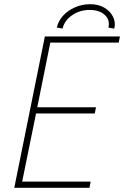

<svg xmlns="http://www.w3.org/2000/svg" viewBox="-20 -893 590 913"><path d="M47.9 0 193.4 -719.7H550.3L544.4 -690.4H219.2L157.2 -382.8H436.5L430.7 -353.5H151.4L85.4 -29.3H411.1L405.3 0ZM523.4 -756.8 495.6 -761.7Q503.9 -798.3 478.3 -822Q452.6 -845.7 405.8 -845.7Q358.4 -845.7 322.3 -820.3Q286.1 -794.9 277.8 -757.3L250 -761.7Q257.3 -793.5 280 -818.4Q302.7 -843.3 335.9 -857.9Q369.1 -872.6 406.7 -873Q447.8 -873.5 476.6 -856.2Q505.4 -838.9 518.1 -812Q530.8 -785.2 523.4 -756.8Z"/></svg>

Font: Reddit Sans ExtraLight
Style: Italic
Weight: 250
Italic angle: -11.25°
Designer: Stephen Hutchings
Version: Version 1.013